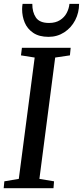

<svg xmlns="http://www.w3.org/2000/svg" viewBox="-20 -996 439 1016"><path d="M263 0H-0.5L3 -36.5L79.5 -49.5L163.5 -691.5L91 -703L96 -743H354L350 -703L272 -691.5L188.5 -49.5L266 -36.5ZM97 -947.5Q97 -961.5 99.5 -975.5H151Q150.5 -932 170 -903.2Q189.5 -874.5 239.5 -874.5Q274 -874.5 297.5 -889.5Q321 -904.5 333 -927.5Q345 -950.5 347.5 -975.5H398.5Q398.5 -929 377.8 -889Q357 -849 320 -825Q283 -801 237 -801Q187 -801 155.8 -822.2Q124.5 -843.5 110.8 -876.5Q97 -909.5 97 -947.5Z"/></svg>

Font: Merriweather Text
Style: Italic
Weight: 400
Italic angle: -7.8°
Designer: Eben Sorkin
Foundry: Eben Sorkin
Version: Version 2.100